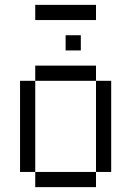

<svg xmlns="http://www.w3.org/2000/svg" viewBox="-20 -770 540 790"><path d="M375 -687.5H125V-750H375ZM62.5 -437.5H125V-62.5H62.5ZM125 -62.5H375V0H125ZM125 -500H375V-437.5H125ZM250 -625H312.5V-562.5H250ZM375 -437.5H437.5V-62.5H375Z"/></svg>

Font: 寒蝉点阵体 16px
Style: Regular
Weight: 400
Designer: Designed by Warren2060
Foundry: ChillType
Version: Version 1.000